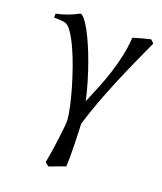

<svg xmlns="http://www.w3.org/2000/svg" viewBox="-138 -555 746 885"><g transform="rotate(20 235.0 -112.5)"><path d="M465.8 -453.6Q441.9 -401.4 416.3 -344.5Q390.6 -287.6 366 -228.5Q341.3 -169.4 319.1 -109.6Q296.9 -49.8 279.8 7.3Q280.8 25.4 281.7 52.7Q282.7 80.1 283.4 109.9Q284.2 139.6 283.9 167.7Q283.7 195.8 282.7 215.3Q264.6 222.2 242.9 230Q221.2 237.8 205.1 244.1Q201.7 241.2 197.5 238Q193.4 234.9 186.5 230Q192.9 198.2 198 162.8Q203.1 127.4 207 96.7Q210.9 65.9 212.9 43.5Q214.8 21 214.4 14.6Q212.9 -9.3 204.6 -48.3Q196.3 -87.4 183.1 -132.8Q169.9 -178.2 153.6 -224.9Q137.2 -271.5 119.4 -310.3Q101.6 -349.1 84 -375Q66.4 -400.9 51.3 -405.3Q43 -407.7 33.2 -408.4Q23.4 -409.2 15.1 -409.7Q5.4 -410.2 -4.4 -409.7L-4.9 -429.2Q23.4 -434.6 52 -445.3Q80.6 -456.1 103 -468.8Q111.8 -468.8 124.5 -453.4Q137.2 -438 152.1 -411.4Q167 -384.8 182.6 -348.9Q198.2 -313 213.1 -271.7Q228 -230.5 241.2 -186Q254.4 -141.6 264.2 -97.7Q282.7 -141.6 299.8 -183.8Q316.9 -226.1 330.3 -268.6Q343.8 -311 353.3 -355Q362.8 -398.9 365.7 -445.8Q386.2 -452.1 408.9 -458.5Q431.6 -464.8 450.2 -468.8Z"/></g></svg>

Font: Noto Serif Devanagari
Style: Bold
Weight: 700
Designer: Monotype Design Team
Foundry: Monotype Imaging Inc.
Version: Version 1.01